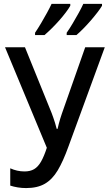

<svg xmlns="http://www.w3.org/2000/svg" viewBox="-20 -957 559 987"><path d="M518.6 -713.9 331.1 -201.7Q304.7 -128.4 276.9 -81.5Q249 -34.7 210.7 -12.5Q172.4 9.8 114.3 9.8Q91.8 9.8 71 6.3Q50.3 2.9 32.7 -2.9V-91.8Q49.8 -84 68.4 -79.8Q86.9 -75.7 106.4 -75.7Q135.3 -75.7 155.3 -87.4Q175.3 -99.1 190.7 -125.7Q206.1 -152.3 220.7 -197.3L5.9 -713.9H108.4L245.6 -375.5Q249.5 -364.7 254.2 -351.8Q258.8 -338.9 263.2 -324.5Q267.6 -310.1 271.5 -294.4H275.9Q278.8 -308.1 282.5 -321.5Q286.1 -335 290 -348.1Q293.9 -361.3 298.3 -373.5L418 -713.9ZM504.4 -937V-927.2Q496.1 -913.1 480.7 -893.1Q465.3 -873 446.5 -851.3Q427.7 -829.6 408.4 -810.1Q389.2 -790.5 373 -776.9H322.8V-788.6Q337.9 -810.1 354.2 -837.6Q370.6 -865.2 385.3 -891.8Q399.9 -918.5 408.2 -937ZM341.3 -937V-927.2Q333 -912.6 318.1 -892.8Q303.2 -873 284.7 -852.1Q266.1 -831.1 246.3 -811.5Q226.6 -792 209 -776.9H160.2V-788.6Q175.3 -811 191.4 -838.1Q207.5 -865.2 221.9 -891.6Q236.3 -918 245.1 -937Z"/></svg>

Font: Open Sans SemiCondensed Medium
Style: Regular
Weight: 500
Width: 4
Designer: Monotype Design Team
Foundry: Monotype Imaging Inc.
Version: Version 3.000